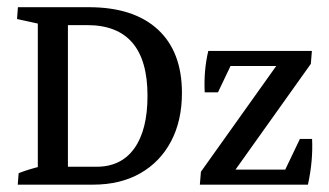

<svg xmlns="http://www.w3.org/2000/svg" viewBox="-20 -503 895 523"><path d="M125 0V-48.8H243.2Q310.1 -48.8 345.9 -98.9Q381.8 -148.9 381.8 -242.2Q381.8 -434.6 217.3 -434.6H125V-483.4H221.7Q343.8 -483.4 409.7 -422.9Q475.6 -362.3 475.6 -250Q475.6 -173.8 445.8 -117.7Q416 -61.5 361.8 -30.8Q307.6 0 233.4 0ZM83 -7.3V-476.6H165V-7.3ZM28.3 0 30.8 -31.2Q56.2 -41.5 92.8 -50.3L83 -13.7V-82H165V-13.7L156.7 -46.4L221.7 -32.2L219.2 0ZM219.7 -483.4 217.3 -452.1Q191.9 -441.9 155.3 -433.1L165 -469.7V-401.4H83V-469.7L91.3 -437L26.4 -451.2L28.8 -483.4ZM524.4 0 527.3 -35.2 761.7 -364.3H829.6L826.7 -329.1L592.3 0ZM524.4 0 573.7 -41H818.4L818.8 0ZM545.4 -323.2 547.4 -364.3H829.6L780.3 -323.2ZM537.6 -251.5Q534.7 -311.5 547.4 -364.3L613.8 -335.4L573.7 -251.5ZM818.8 0 754.4 -35.6 796.9 -124.5H830.1Q833 -65.4 818.8 0Z"/></svg>

Font: Markazi Text
Style: Regular
Weight: 400
Designer: Borna Izadpanah (Arabic designer), Fiona Ross (Arabic design director) and Florian Runge (Latin designer)
Foundry: Borna Izadpanah and Florian Runge
Version: Version 1.000